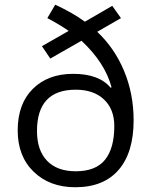

<svg xmlns="http://www.w3.org/2000/svg" viewBox="-20 -786 636 816"><path d="M547.9 -274.9Q547.9 -137.7 484.1 -64Q420.4 9.8 299.8 9.8Q191.4 9.8 123.3 -55.9Q55.2 -121.6 55.2 -231.9Q55.2 -344.2 119.4 -408.2Q183.6 -472.2 291 -472.2Q401.4 -472.2 450.2 -413.1L454.1 -415Q426.3 -519.5 326.2 -612.8L193.8 -537.1L158.2 -589.8L272 -654.8Q227.1 -685.1 181.2 -709L214.8 -766.1Q291 -730.5 340.8 -693.8L457 -761.2L494.1 -709L393.1 -650.9Q467.3 -581.1 507.6 -483.9Q547.9 -386.7 547.9 -274.9ZM465.8 -250Q465.8 -321.8 421.9 -363.3Q377.9 -404.8 301.8 -404.8Q137.2 -404.8 137.2 -229Q137.2 -147.5 179.9 -102.8Q222.7 -58.1 301.8 -58.1Q387.2 -58.1 426.5 -107.2Q465.8 -156.2 465.8 -250Z"/></svg>

Font: Open Sans Y to K
Style: Regular
Weight: 400
Version: Version 1.10